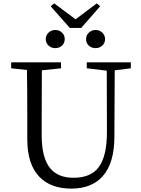

<svg xmlns="http://www.w3.org/2000/svg" viewBox="-20 -1097 832 1133"><path d="M401 16Q280 16 213 -53Q141 -127 141 -275V-391Q141 -587 139 -684L46 -694V-729H340V-694L227 -682Q226 -587 226 -391V-299Q226 -164 277 -103Q323 -48 414 -48Q516 -48 562 -110Q611 -174 611 -318L610 -680L492 -694V-729H752V-694L657 -682L655 -290Q655 -134 585 -56Q520 16 401 16ZM307 -920Q330 -920 346 -904.5Q362 -889 362 -866Q362 -843 346 -828Q330 -813 306.5 -813Q283 -813 266.5 -828Q250 -843 250 -866Q250 -889 266.5 -904.5Q283 -920 307 -920ZM544 -813Q520 -813 504 -828Q488 -843 488 -866Q488 -889 504.5 -904.5Q521 -920 544 -920Q567 -920 583.5 -904.5Q600 -889 600 -866Q600 -843 583.5 -828Q567 -813 544 -813ZM392 -932 279 -1060 300 -1077 426 -983 551 -1077 571 -1060 459 -932Z"/></svg>

Font: GenRyuMin TW R
Style: Regular
Weight: 400
Version: Version 1.501;PS 1;hotconv 16.6.51;makeotf.lib2.5.65220